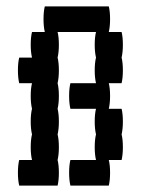

<svg xmlns="http://www.w3.org/2000/svg" viewBox="-20 -580 440 600"><path d="M360 -320H320Q324 -304 324 -280Q324 -257 320 -240H360Q364 -224 364 -200Q364 -177 360 -160Q364 -144 364 -120Q364 -97 360 -80H320Q324 -64 324 -40Q324 -17 320 0H200Q196 -17 196 -40Q196 -64 200 -80H280Q276 -97 276 -120Q276 -144 280 -160Q276 -177 276 -200Q276 -224 280 -240H200Q196 -257 196 -280Q196 -304 200 -320H280Q276 -337 276 -360Q276 -384 280 -400Q276 -417 276 -440Q276 -464 280 -480H160Q164 -464 164 -440Q164 -417 160 -400Q164 -384 164 -360Q164 -337 160 -320Q164 -304 164 -280Q164 -257 160 -240Q164 -224 164 -200Q164 -177 160 -160Q164 -144 164 -120Q164 -97 160 -80Q164 -64 164 -40Q164 -17 160 0H40Q36 -17 36 -40Q36 -64 40 -80H80Q76 -97 76 -120Q76 -144 80 -160Q76 -177 76 -200Q76 -224 80 -240Q76 -257 76 -280Q76 -304 80 -320H40Q36 -337 36 -360Q36 -384 40 -400H80Q76 -417 76 -440Q76 -464 80 -480H120Q116 -497 116 -520Q116 -544 120 -560H320Q324 -544 324 -520Q324 -497 320 -480H360Q364 -464 364 -440Q364 -417 360 -400Q364 -384 364 -360Q364 -337 360 -320Z"/></svg>

Font: VT323
Style: Regular
Weight: 400
Monospace: yes
Designer: Peter Hull
Version: Version 2.000